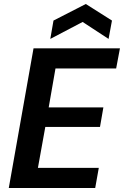

<svg xmlns="http://www.w3.org/2000/svg" viewBox="-20 -942 621 962"><path d="M24 0 148 -700H581L562 -599H258L224 -404H498L481 -306H207L170 -101H475L457 0ZM232 -747 248 -839 410 -922 541 -839 524 -747 394 -832Z"/></svg>

Font: DeepMind Sans
Style: Bold Italic
Weight: 700
Italic angle: -10°
Designer: Jonny Pinhorn / Modifications: Colophon Foundry
Foundry: Colophon Foundry
Version: Version 1.002; ttfautohint (v1.8.2)